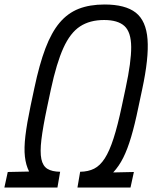

<svg xmlns="http://www.w3.org/2000/svg" viewBox="-66 -834 686 854"><path d="M-46.5 0 -31.5 -69 63.5 -71Q49 -99.5 44.8 -137.2Q40.5 -175 47 -229.8Q53.5 -284.5 70 -363L87 -443Q109 -547.5 136 -618.8Q163 -690 199 -732.8Q235 -775.5 284 -794.8Q333 -814 399 -814Q491.5 -814 537.8 -777.8Q584 -741.5 590.2 -659Q596.5 -576.5 566.5 -437L549.5 -357Q533.5 -279 517.2 -224.5Q501 -170 482.2 -132.5Q463.5 -95 437.5 -67L529.5 -69L514.5 0H278.5L290.5 -70Q326.5 -70.5 352.8 -83.8Q379 -97 400 -129.5Q421 -162 439.2 -218.8Q457.5 -275.5 476 -363L493 -443Q518 -559.5 517.5 -625.2Q517 -691 487.8 -718Q458.5 -745 397 -745Q333.5 -745 290 -716.5Q246.5 -688 216 -620.8Q185.5 -553.5 160.5 -437L143.5 -357Q125 -269.5 118.2 -213.5Q111.5 -157.5 118 -126.5Q124.5 -95.5 145 -83Q165.5 -70.5 201.5 -70L189.5 0Z"/></svg>

Font: Victor Mono Thin
Style: Italic
Weight: 100
Italic angle: -12°
Monospace: yes
Designer: Rune Bjørnerås
Version: Version 1.561;gftools[0.9.30]